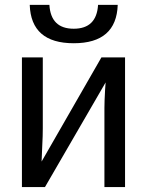

<svg xmlns="http://www.w3.org/2000/svg" viewBox="-20 -762 599 782"><path d="M410.2 -426.3 163.1 0H69.3V-528.3H154.3V-239.3Q154.3 -208 152.3 -172.9Q150.4 -137.7 149.4 -104L393.1 -528.3H489.3V0H405.3V-322.3Q405.3 -334 406 -354.7Q406.7 -375.5 408 -396Q409.2 -416.5 410.2 -426.3ZM280.3 -585.9Q106.4 -585.9 101.1 -742.2H181.2Q187 -645 280.3 -645Q373.5 -645 379.4 -742.2H459.5Q454.1 -585.9 280.3 -585.9Z"/></svg>

Font: Arimo
Style: Regular
Weight: 400
Designer: Steve Matteson
Foundry: Monotype Imaging Inc.
Version: Version 1.33